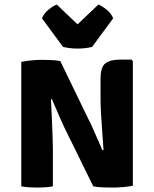

<svg xmlns="http://www.w3.org/2000/svg" viewBox="-20 -819 678 844"><path d="M262.5 -259.5Q257 -270.5 246 -295.8Q235 -321 224 -346.5Q213 -372 208 -383.5L204 -382Q206 -343.5 208 -299Q210 -254.5 211.2 -217.2Q212.5 -180 212.5 -163V0Q194 3.5 176.5 4.5Q159 5.5 144.5 5.5Q130.5 5.5 111 4.5Q91.5 3.5 73.5 0V-547Q91.5 -551 117.5 -553.5Q143.5 -556 158.5 -556Q173.5 -556 200.2 -555.2Q227 -554.5 245 -550.5L370.5 -291.5Q375 -284 383 -266Q391 -248 400.5 -226.5Q410 -205 418.2 -186.2Q426.5 -167.5 430.5 -158.5L435 -159.5Q433 -192 429.8 -234.8Q426.5 -277.5 424.2 -317.8Q422 -358 422 -382.5V-474Q422 -524.5 443.5 -540.8Q465 -557 508.5 -557H558.5L564 -550V-2.5Q545.5 1.5 519.5 3.5Q493.5 5.5 479 5.5Q464.5 5.5 436 4.8Q407.5 4 390 0ZM257 -613 164.5 -738.5Q173.5 -761 194 -777.2Q214.5 -793.5 229.5 -799L321 -712L412.5 -799Q427.5 -793.5 448 -777.2Q468.5 -761 477.5 -738.5L385 -613Q372 -609.5 355.5 -607.5Q339 -605.5 321 -605.5Q303.5 -605.5 286.8 -607.5Q270 -609.5 257 -613Z"/></svg>

Font: Signika Negative SC
Style: Bold
Weight: 700
Designer: Anna Giedryś
Foundry: Anna Giedryś
Version: Version 2.000; ttfautohint (v1.8.3) -l 8 -r 50 -G 200 -x 9 -